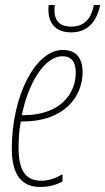

<svg xmlns="http://www.w3.org/2000/svg" viewBox="-20 -735 419 765"><path d="M263 -606C327 -606 365 -646 379 -715H354C344 -664 319 -629 264 -629C223 -629 197 -647 197 -695C197 -700 197 -704 198 -715H174C173 -705 173 -701 173 -696C173 -635 209 -606 263 -606ZM140 10C179 10 208 0 229 -12V-41C204 -26 176 -15 145 -15C82 -15 54 -55 54 -147C54 -186 57 -220 63 -251H69C241 -251 309 -354 309 -447C309 -511 277 -536 230 -536C122 -536 27 -355 27 -142C27 -38 67 10 140 10ZM72 -276H67C93 -407 159 -511 229 -511C265 -511 282 -487 282 -446C282 -366 225 -276 72 -276Z"/></svg>

Font: Noto Sans ExtraCondensed Thin
Style: Italic
Weight: 100
Width: 2
Italic angle: -12°
Designer: Monotype Design Team
Foundry: Monotype Imaging Inc.
Version: Version 2.013